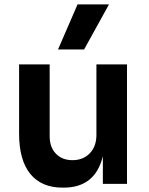

<svg xmlns="http://www.w3.org/2000/svg" viewBox="-20 -837 679 874"><path d="M362.8 -611.8H244.1L333 -816.9H476.1ZM270 17.1H264.2Q168.9 17.1 117.9 -45.4Q66.9 -107.9 66.9 -229V-543.9H206.1V-216.8Q206.1 -167 234.4 -137.5Q262.7 -107.9 310.1 -107.9Q358.4 -107.9 388.7 -139.2Q418.9 -170.4 418.9 -223.1V-543.9H558.1V0H448.2V-126Q413.6 17.1 270 17.1Z"/></svg>

Font: Sora SemiBold
Style: Regular
Weight: 600
Designer: Jonathan Barnbrook, Julián Moncada
Foundry: Barnbrook Fonts
Version: Version 2.000